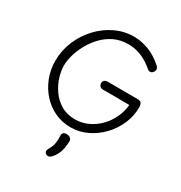

<svg xmlns="http://www.w3.org/2000/svg" viewBox="-237 -944 1307 1390"><g transform="rotate(30 416.5 -249.5)"><path d="M722 -681Q729 -675 732.5 -668Q736 -661 736 -654Q736 -645 731.5 -636.5Q727 -628 719.5 -622.5Q712 -617 703 -617Q691 -617 683 -624.5Q675 -632 667 -638Q615 -679 566.5 -695.5Q518 -712 471 -712Q404 -712 351.5 -686.5Q299 -661 259.5 -619Q220 -577 193.5 -528Q167 -479 154 -431Q141 -383 141 -346Q141 -303 156.5 -251.5Q172 -200 204.5 -153.5Q237 -107 286.5 -77Q336 -47 404 -47Q461 -47 511.5 -70.5Q562 -94 601.5 -134.5Q641 -175 665 -226.5Q689 -278 694 -334Q660 -334 622.5 -334.5Q585 -335 547.5 -335Q510 -335 476 -335Q458 -335 448.5 -344Q439 -353 438 -369Q437 -384 448 -393Q459 -402 476 -402Q538 -402 600 -401.5Q662 -401 730 -401Q750 -400 757.5 -387Q765 -374 765 -356Q765 -283 736 -215.5Q707 -148 656 -95Q605 -42 540.5 -11.5Q476 19 405 19Q334 19 273 -9.5Q212 -38 166.5 -88.5Q121 -139 95.5 -204.5Q70 -270 70 -344Q70 -431 103 -509.5Q136 -588 193 -649Q250 -710 323.5 -745Q397 -780 478 -780Q536 -780 597.5 -758Q659 -736 722 -681ZM373 108Q371 93 380 84Q389 75 405 75Q428 75 439 85Q450 95 450 107Q450 140 444.5 169Q439 198 427 222.5Q415 247 396 267Q389 274 382 277.5Q375 281 369 281Q356 281 347.5 273Q339 265 339 254Q339 247 343 239.5Q347 232 351 224Q366 198 370.5 168.5Q375 139 373 108Z"/></g></svg>

Font: Playpen Sans Light
Style: Regular
Weight: 300
Designer: Laura Meseguer, Veronika Burian, José Scaglione
Foundry: TypeTogether
Version: Version 1.001